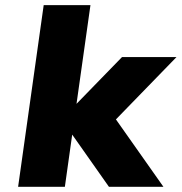

<svg xmlns="http://www.w3.org/2000/svg" viewBox="-20 -720 700 740"><path d="M258.3 -201.2 230 0H49.8L148.4 -700.2H328.6L274.9 -319.8L450.2 -500H660.2L426.8 -259.8L609.9 0H399.9Z"/></svg>

Font: Fivo Sans Heavy
Style: Regular
Weight: 900
Designer: Alexander Slobzheninov
Foundry: Alexander Slobzheninov
Version: 1.0